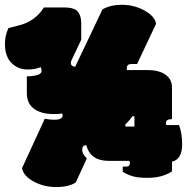

<svg xmlns="http://www.w3.org/2000/svg" viewBox="-29 -712 774 784"><path d="M673.3 -51.8Q714.8 -61.5 714.8 -123Q714.8 -167 702.1 -201.2H649.9Q648.9 -206.1 648.9 -207.5V-211.4Q648.9 -225.6 673.3 -225.6V-354.5Q673.3 -391.1 642.1 -410.2Q616.2 -425.8 577.1 -425.8H489.3Q488.8 -427.2 488.8 -430.2V-433.6Q488.8 -450.7 507.8 -450.7H530.8L608.4 -615.2Q603 -646 560.8 -669.2Q518.6 -692.4 469.5 -692.4Q420.4 -692.4 389.2 -673.3L277.8 -439Q260.3 -441.4 260.3 -455.1Q260.3 -460.9 263.2 -466.3L302.7 -549.8V-615.2Q302.7 -653.3 283.7 -669.4Q268.6 -681.6 231.9 -681.6H150.4Q113.3 -623.5 46.4 -607.9Q11.7 -599.1 5.4 -597.2Q-8.8 -566.9 -8.8 -532.7Q-8.8 -481.9 17.8 -455.1Q44.4 -428.2 84 -428.2Q113.8 -428.2 136.7 -437.5Q140.6 -433.6 140.6 -421.4Q140.6 -411.1 123.8 -405.8Q106.9 -400.4 80.6 -400.4V-332Q80.6 -289.1 110.1 -267.6Q139.6 -246.1 192.9 -246.1Q210.9 -246.1 225.1 -248.5Q226.6 -245.1 226.6 -240.7Q226.6 -223.1 192.9 -223.1Q173.3 -223.1 153.8 -227.1L61 -25.4Q66.9 6.8 108.6 29.3Q150.4 51.8 200.7 51.8Q251 51.8 280.3 33.2L325.7 -65.4Q306.6 -82.5 306.6 -100.6Q306.6 -118.7 323.2 -119.1Q340.8 -55.2 413.6 -55.2H499Q501.5 -50.3 501.5 -45.9Q501.5 -31.7 484.9 -31.7H472.2V-10.3Q492.2 2 514.2 8.1Q536.1 14.2 573.7 14.2Q633.3 14.2 673.3 -12.2ZM520 -237.3V-195.3H482.9L482.4 -203.1Q503.4 -224.1 511.7 -237.3Z"/></svg>

Font: Friends & Family
Style: Regular
Weight: 400
Designer: Sarang Kulkarni, Maithili Shingre, Noopur Datye
Foundry: Ek Type
Version: Version 1.000;hotconv 1.0.117;makeotfexe 2.5.65602